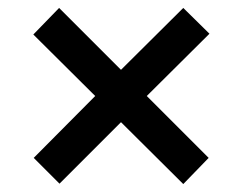

<svg xmlns="http://www.w3.org/2000/svg" viewBox="-20 -595 612 484"><path d="M442 -575 508 -510 350 -353 506 -197 442 -131 285 -287 130 -132 65 -197 220 -353 64 -508 129 -575 285 -419Z"/></svg>

Font: Noto Sans Tamil SemiBold
Style: Regular
Weight: 600
Designer: Jelle Bosma - Monotype Design Team
Foundry: Monotype Imaging Inc.
Version: Version 2.004; ttfautohint (v1.8.4.7-5d5b)